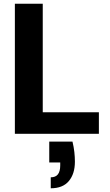

<svg xmlns="http://www.w3.org/2000/svg" viewBox="-20 -720 591 1033"><path d="M60 0V-700H210V-116H512V0ZM253 293V234Q279 234 291.5 218Q304 202 304 170V154H245V42H370Q377 71 380 98Q383 125 383 150Q383 215 350.5 254Q318 293 253 293Z"/></svg>

Font: DM Sans 28pt Black
Style: Regular
Weight: 900
Version: Version 4.004;gftools[0.9.30]